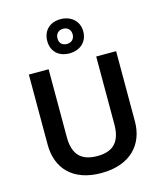

<svg xmlns="http://www.w3.org/2000/svg" viewBox="-143 -1106 1033 1220"><g transform="rotate(-15 374.0 -496.0)"><path d="M372 -777C440 -777 492 -819 492 -890C492 -959 439 -1002 372 -1002C303 -1002 255 -959 255 -889C255 -819 303 -777 372 -777ZM372 -839C340 -839 322 -858 322 -889C322 -920 344 -939 372 -939C401 -939 422 -920 422 -889C422 -858 401 -839 372 -839ZM661 -252V-714H530V-269C530 -159 484 -101 375 -101C270 -101 217 -151 217 -268V-714H87V-254C87 -95 185 10 371 10C566 10 661 -104 661 -252Z"/></g></svg>

Font: Noto Sans Thaana SemiBold
Style: Regular
Weight: 600
Designer: David Williams
Foundry: Google Inc.
Version: Version 3.001